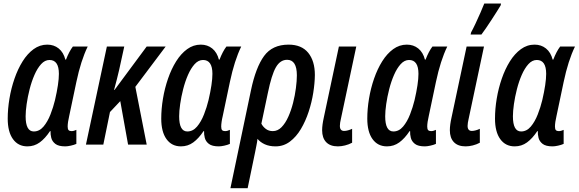

<svg xmlns="http://www.w3.org/2000/svg" viewBox="-20 -796 3186 1057"><path d="M130.9 9.8Q80.1 9.8 51.3 -30.3Q22.5 -70.3 22.5 -143.1Q22.5 -196.3 32 -253.2Q41.5 -310.1 59.8 -363Q78.1 -416 104.5 -458.3Q130.9 -500.5 165 -525.4Q199.2 -550.3 240.2 -550.3Q276.9 -550.3 303.2 -529.1Q329.6 -507.8 339.8 -467.8H343.3Q360.8 -513.2 381.3 -540H462.9Q425.3 -462.9 400.4 -344.7L360.8 -156.7Q356.9 -140.6 354.7 -125.5Q352.5 -110.4 352.5 -99.1Q352.5 -84.5 357.9 -79.3Q363.3 -74.2 373.5 -74.2Q386.7 -74.2 400.4 -81.1V-3.9Q387.2 2 369.4 5.9Q351.6 9.8 339.4 9.8Q302.2 9.8 284.7 -3.9Q267.1 -17.6 262.2 -37.1Q257.3 -56.6 258.3 -74.2H255.4Q228.5 -33.7 198.7 -12Q168.9 9.8 130.9 9.8ZM166 -72.3Q196.8 -72.3 219.5 -99.1Q242.2 -126 257.8 -166Q273.4 -206.1 282.7 -244.6Q304.2 -336.9 304.2 -389.6Q304.2 -465.8 252.4 -465.8Q227.1 -465.8 206.3 -442.9Q185.5 -419.9 169.7 -383.5Q153.8 -347.2 143.1 -304.9Q132.3 -262.7 126.7 -223.1Q121.1 -183.6 121.1 -155.8Q121.1 -72.3 166 -72.3Z M453.1 0 568.4 -540H664.1L635.7 -410.2Q629.9 -386.2 623.3 -359.1Q616.7 -332 607.9 -300.8H610.4L787.6 -540H892.1L725.1 -317.9L787.6 0H685.1L642.1 -239.3L585.4 -179.2L548.8 0Z M976.1 9.8Q925.3 9.8 896.5 -30.3Q867.7 -70.3 867.7 -143.1Q867.7 -196.3 877.2 -253.2Q886.7 -310.1 905 -363Q923.3 -416 949.7 -458.3Q976.1 -500.5 1010.3 -525.4Q1044.4 -550.3 1085.4 -550.3Q1122.1 -550.3 1148.4 -529.1Q1174.8 -507.8 1185.1 -467.8H1188.5Q1206.1 -513.2 1226.6 -540H1308.1Q1270.5 -462.9 1245.6 -344.7L1206.1 -156.7Q1202.1 -140.6 1200 -125.5Q1197.8 -110.4 1197.8 -99.1Q1197.8 -84.5 1203.1 -79.3Q1208.5 -74.2 1218.8 -74.2Q1231.9 -74.2 1245.6 -81.1V-3.9Q1232.4 2 1214.6 5.9Q1196.8 9.8 1184.6 9.8Q1147.5 9.8 1129.9 -3.9Q1112.3 -17.6 1107.4 -37.1Q1102.5 -56.6 1103.5 -74.2H1100.6Q1073.7 -33.7 1043.9 -12Q1014.2 9.8 976.1 9.8ZM1011.2 -72.3Q1042 -72.3 1064.7 -99.1Q1087.4 -126 1103 -166Q1118.7 -206.1 1127.9 -244.6Q1149.4 -336.9 1149.4 -389.6Q1149.4 -465.8 1097.7 -465.8Q1072.3 -465.8 1051.5 -442.9Q1030.8 -419.9 1014.9 -383.5Q999 -347.2 988.3 -304.9Q977.5 -262.7 971.9 -223.1Q966.3 -183.6 966.3 -155.8Q966.3 -72.3 1011.2 -72.3Z M1248.5 240.2 1361.8 -299.8Q1388.2 -425.3 1433.8 -487.8Q1479.5 -550.3 1568.8 -550.3Q1640.1 -550.3 1676.8 -505.4Q1713.4 -460.4 1713.4 -382.8Q1712.9 -338.4 1704.6 -285.6Q1696.3 -232.9 1679.2 -180.9Q1662.1 -128.9 1636.5 -85.7Q1610.8 -42.5 1575.9 -16.4Q1541 9.8 1497.1 9.8Q1462.9 9.8 1438 -1.5Q1413.1 -12.7 1397.5 -31.7Q1396 -15.1 1391.8 4.4Q1387.7 23.9 1384.3 42.5L1343.3 240.2ZM1481.9 -74.2Q1508.8 -74.2 1530 -95.9Q1551.3 -117.7 1567.1 -153.1Q1583 -188.5 1593.5 -230Q1604 -271.5 1609.1 -311.3Q1614.3 -351.1 1614.3 -381.3Q1614.3 -466.8 1560.5 -466.8Q1522.5 -466.8 1498.8 -425.5Q1475.1 -384.3 1454.6 -284.2L1418.9 -115.2Q1427.7 -98.1 1443.6 -86.2Q1459.5 -74.2 1481.9 -74.2Z M1840.3 9.8Q1797.9 9.8 1775.6 -13.4Q1753.4 -36.6 1753.4 -79.1Q1753.4 -107.9 1762.7 -149.4L1845.7 -540H1941.4L1856.4 -140.1Q1854 -129.4 1852.5 -120.4Q1851.1 -111.3 1851.1 -103Q1851.1 -75.2 1874.5 -75.2Q1884.3 -75.2 1895.8 -78.4Q1907.2 -81.5 1918.5 -86.9V-10.3Q1900.4 -0.5 1879.6 4.6Q1858.9 9.8 1840.3 9.8Z M2110.4 9.8Q2059.6 9.8 2030.8 -30.3Q2002 -70.3 2002 -143.1Q2002 -196.3 2011.5 -253.2Q2021 -310.1 2039.3 -363Q2057.6 -416 2084 -458.3Q2110.4 -500.5 2144.5 -525.4Q2178.7 -550.3 2219.7 -550.3Q2256.3 -550.3 2282.7 -529.1Q2309.1 -507.8 2319.3 -467.8H2322.8Q2340.3 -513.2 2360.8 -540H2442.4Q2404.8 -462.9 2379.9 -344.7L2340.3 -156.7Q2336.4 -140.6 2334.2 -125.5Q2332 -110.4 2332 -99.1Q2332 -84.5 2337.4 -79.3Q2342.8 -74.2 2353 -74.2Q2366.2 -74.2 2379.9 -81.1V-3.9Q2366.7 2 2348.9 5.9Q2331.1 9.8 2318.8 9.8Q2281.7 9.8 2264.2 -3.9Q2246.6 -17.6 2241.7 -37.1Q2236.8 -56.6 2237.8 -74.2H2234.9Q2208 -33.7 2178.2 -12Q2148.4 9.8 2110.4 9.8ZM2145.5 -72.3Q2176.3 -72.3 2199 -99.1Q2221.7 -126 2237.3 -166Q2252.9 -206.1 2262.2 -244.6Q2283.7 -336.9 2283.7 -389.6Q2283.7 -465.8 2231.9 -465.8Q2206.5 -465.8 2185.8 -442.9Q2165 -419.9 2149.2 -383.5Q2133.3 -347.2 2122.6 -304.9Q2111.8 -262.7 2106.2 -223.1Q2100.6 -183.6 2100.6 -155.8Q2100.6 -72.3 2145.5 -72.3Z M2543.5 9.8Q2501 9.8 2478.8 -13.4Q2456.5 -36.6 2456.5 -79.1Q2456.5 -107.9 2465.8 -149.4L2548.8 -540H2644.5L2559.6 -140.1Q2557.1 -129.4 2555.7 -120.4Q2554.2 -111.3 2554.2 -103Q2554.2 -75.2 2577.6 -75.2Q2587.4 -75.2 2598.9 -78.4Q2610.4 -81.5 2621.6 -86.9V-10.3Q2603.5 -0.5 2582.8 4.6Q2562 9.8 2543.5 9.8ZM2570.8 -606 2573.7 -618.2Q2583.5 -635.7 2597.9 -666.3Q2612.3 -696.8 2625.7 -727.8Q2639.2 -758.8 2646 -776.4H2738.3L2736.3 -766.6Q2728.5 -753.4 2714.8 -731.7Q2701.2 -710 2685.3 -685.8Q2669.4 -661.6 2654.8 -640.1Q2640.1 -618.7 2630.4 -606Z M2813.5 9.8Q2762.7 9.8 2733.9 -30.3Q2705.1 -70.3 2705.1 -143.1Q2705.1 -196.3 2714.6 -253.2Q2724.1 -310.1 2742.4 -363Q2760.7 -416 2787.1 -458.3Q2813.5 -500.5 2847.7 -525.4Q2881.8 -550.3 2922.9 -550.3Q2959.5 -550.3 2985.8 -529.1Q3012.2 -507.8 3022.5 -467.8H3025.9Q3043.5 -513.2 3064 -540H3145.5Q3107.9 -462.9 3083 -344.7L3043.5 -156.7Q3039.6 -140.6 3037.4 -125.5Q3035.2 -110.4 3035.2 -99.1Q3035.2 -84.5 3040.5 -79.3Q3045.9 -74.2 3056.2 -74.2Q3069.3 -74.2 3083 -81.1V-3.9Q3069.8 2 3052 5.9Q3034.2 9.8 3022 9.8Q2984.9 9.8 2967.3 -3.9Q2949.7 -17.6 2944.8 -37.1Q2939.9 -56.6 2940.9 -74.2H2938Q2911.1 -33.7 2881.3 -12Q2851.6 9.8 2813.5 9.8ZM2848.6 -72.3Q2879.4 -72.3 2902.1 -99.1Q2924.8 -126 2940.4 -166Q2956.1 -206.1 2965.3 -244.6Q2986.8 -336.9 2986.8 -389.6Q2986.8 -465.8 2935.1 -465.8Q2909.7 -465.8 2888.9 -442.9Q2868.2 -419.9 2852.3 -383.5Q2836.4 -347.2 2825.7 -304.9Q2814.9 -262.7 2809.3 -223.1Q2803.7 -183.6 2803.7 -155.8Q2803.7 -72.3 2848.6 -72.3Z"/></svg>

Font: Open Sans Condensed SemiBold
Style: Italic
Weight: 600
Width: 3
Italic angle: -12°
Designer: Monotype Design Team
Foundry: Monotype Imaging Inc.
Version: Version 3.000; ttfautohint (v1.8.4)